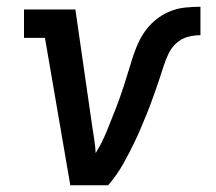

<svg xmlns="http://www.w3.org/2000/svg" viewBox="-20 -548 640 568"><path d="M300 0H188L113 -436H51V-520H203L253 -173Q256 -154 259 -134Q262 -114 263 -95Q282 -126 295.5 -159Q309 -192 322 -225.5Q335 -259 346 -293Q357 -327 367 -360V-361Q374 -384 383 -407Q392 -430 405.5 -450.5Q419 -471 438.5 -487.5Q458 -504 480.5 -513.5Q503 -523 526.5 -525.5Q550 -528 573 -528V-444Q555 -444 536 -439Q517 -434 502 -420.5Q487 -407 478.5 -389Q470 -371 464 -352.5Q458 -334 452 -315.5Q446 -297 439.5 -279Q433 -261 426.5 -243Q420 -225 412.5 -207Q405 -189 397.5 -171Q390 -153 381.5 -135Q373 -117 364 -99.5Q355 -82 345.5 -65Q336 -48 324.5 -31.5Q313 -15 300 0Z"/></svg>

Font: Iosevka HT Medium Extended
Style: Italic
Weight: 500
Width: 7
Italic angle: -9°
Monospace: yes
Designer: Belleve Invis
Foundry: Belleve Invis
Version: Version 32.3.0; ttfautohint (v1.8.4)